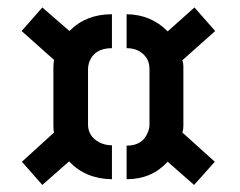

<svg xmlns="http://www.w3.org/2000/svg" viewBox="-20 -620 657 525"><path d="M40 -177.7 127.9 -257.8Q126 -261.7 126 -277.3V-434.6Q126 -447.3 127.9 -456.1L39.1 -535.2L95.7 -599.6L169.9 -535.2Q214.8 -581.1 286.1 -581.1V-488.3Q237.3 -488.3 223.6 -449.2Q220.7 -439.5 220.7 -431.6V-279.3Q220.7 -247.1 252 -230.5Q267.6 -222.7 286.1 -222.7V-129.9Q213.9 -130.9 168.9 -178.7L95.7 -114.3ZM326.2 -129.9V-221.7Q371.1 -221.7 384.8 -259.8Q388.7 -269.5 388.7 -278.3V-431.6Q388.7 -464.8 358.4 -481.4Q343.8 -488.3 326.2 -488.3V-581.1Q393.6 -580.1 438.5 -534.2L511.7 -599.6L568.4 -535.2L478.5 -455.1Q481.4 -449.2 481.4 -435.5V-277.3Q481.4 -264.6 478.5 -257.8L567.4 -177.7L510.7 -114.3L438.5 -177.7Q394.5 -129.9 326.2 -129.9Z"/></svg>

Font: Post No Bills Colombo
Style: Bold
Weight: 800
Designer: Kosala Senevirathne, Siva Puranthara, Lasantha Premarathna, Tharique Azeez
Foundry: Mooniak
Version: Version 1.220 ; ttfautohint (v1.5)